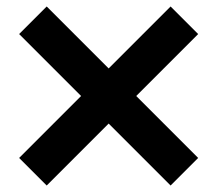

<svg xmlns="http://www.w3.org/2000/svg" viewBox="-20 -586 670 592"><path d="M591 -99 506 -14 315 -205 124 -14 39 -99 230 -290 39 -481 124 -566 315 -375 506 -566 591 -481 400 -290Z"/></svg>

Font: Mplus 1p Bold
Style: Bold
Weight: 700
Version: Version 1.061